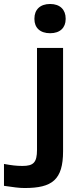

<svg xmlns="http://www.w3.org/2000/svg" viewBox="-133 -741 373 965"><path d="M40 -648V-645C40 -602 68 -574 119 -574C169 -574 197 -602 197 -645V-648C197 -692 169 -721 119 -721C68 -721 40 -692 40 -648ZM-113 193C-62 200 -40 204 -9 204C129 204 184 163 184 19V-500H53V12C53 76 35 93 -20 93C-51 93 -74 90 -113 83Z"/></svg>

Font: LT Wave Alt Bold
Style: Regular
Weight: 700
Designer: Daniel Lyons
Version: Version 2.5 (Glyphs App)